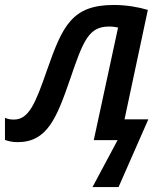

<svg xmlns="http://www.w3.org/2000/svg" viewBox="-60 -565 660 774"><path d="M313 189H418L538 -84H442L536 -525C500 -536 450 -545 399 -545C230 -545 192 -461 129 -281C83 -148 56 -83 -4 -83C-18 -83 -29 -85 -40 -90V-1C-27 4 -10 8 11 8C130 8 168 -88 222 -244C276 -403 298 -458 380 -458C394 -458 407 -456 416 -454L318 0H414Z"/></svg>

Font: Noto Sans Medium
Style: Italic
Weight: 500
Italic angle: -12°
Designer: Monotype Design Team
Foundry: Monotype Imaging Inc.
Version: Version 2.013